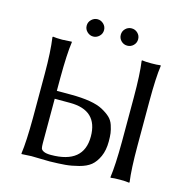

<svg xmlns="http://www.w3.org/2000/svg" viewBox="-115 -913 1016 1028"><g transform="rotate(15 393.0 -398.5)"><path d="M456.1 -718Q441.9 -731.9 441.9 -752Q441.9 -772 456.1 -785.9Q470.2 -799.8 490 -799.8Q509.8 -799.8 523.9 -785.9Q538.1 -772 538.1 -752Q538.1 -731.9 523.9 -718Q509.8 -704.1 490 -704.1Q470.2 -704.1 456.1 -718ZM267.6 -718Q252.9 -731.9 252.9 -752Q252.9 -772 267.6 -785.9Q282.2 -799.8 301 -799.8Q319.8 -799.8 334.5 -785.9Q349.1 -772 349.1 -752Q349.1 -731.9 334.5 -718Q319.8 -704.1 301 -704.1Q282.2 -704.1 267.6 -718ZM596.2 -445.8Q596.2 -574.7 585.9 -646L587.9 -648.9Q606 -646 638.9 -646Q671.9 -646 689.9 -648.9L691.9 -646Q682.1 -580.1 682.1 -445.8V-201.2Q682.1 -72.3 691.9 -1L689.9 2Q671.9 -1 638.9 -1Q606 -1 587.9 2L585.9 -1Q595.7 -68.8 596.2 -201.2ZM147.9 0 94.2 2.9 92.8 0Q102.5 -67.9 103 -200.2V-444.8Q103 -566.9 91.8 -645L94.2 -647.9Q112.3 -645 146 -645L198.2 -647.9L199.2 -645Q189.5 -579.1 189 -444.8V-373H267.1Q327.1 -373 372.1 -365.5Q417 -357.9 444.6 -343Q472.2 -328.1 489.5 -312Q506.8 -295.9 514.9 -271.5Q522.9 -247.1 525.4 -228.5Q527.8 -210 527.8 -183.1Q527.8 -134.3 512 -99.1Q496.1 -64 472.7 -44.9Q449.2 -25.9 409.2 -15.4Q369.1 -4.9 335 -2Q300.8 1 250 2Q230 2 195.1 1Q160.2 0 147.9 0ZM189 -329.1V-84Q189 -64 191.4 -54.9Q193.8 -45.9 207 -39.6Q220.2 -33.2 246.1 -33.2Q428.2 -33.2 428.2 -183.1Q428.2 -329.1 273.9 -329.1Z"/></g></svg>

Font: Biolilbert
Style: Regular
Weight: 400
Designer: Philipp H. Poll
Foundry: Philipp H. Poll
Version: Version 1.1.0